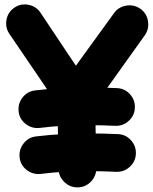

<svg xmlns="http://www.w3.org/2000/svg" viewBox="-20 -746 678 850"><path d="M66.9 -48.8Q63 -83 84.2 -110.6Q105.5 -138.2 139.6 -142.1Q200.2 -149.4 258.1 -152.3Q315.9 -155.3 373.5 -155.3Q437.5 -155.3 502 -152.3Q536.6 -150.9 559.8 -125.2Q583 -99.6 581.5 -64.9Q580.1 -30.8 554.4 -7.3Q528.8 16.1 494.1 14.6Q432.6 11.7 373.5 11.7Q319.8 11.7 267.3 14.4Q214.8 17.1 160.2 23.9Q126 27.8 98.4 6.6Q70.8 -14.6 66.9 -48.8ZM62.5 -252.4Q58.6 -286.6 79.8 -314.2Q101.1 -341.8 135.3 -345.7Q195.8 -353 253.7 -356Q311.5 -358.9 369.1 -358.9Q433.1 -358.9 497.6 -356Q532.2 -354.5 555.4 -328.9Q578.6 -303.2 577.1 -268.6Q575.7 -234.4 550 -210.9Q524.4 -187.5 489.7 -189Q428.2 -191.9 369.1 -191.9Q315.4 -191.9 262.9 -189.2Q210.4 -186.5 155.8 -179.7Q121.6 -175.8 94 -197Q66.4 -218.3 62.5 -252.4ZM324.2 83.5Q290 84 264.9 59.8Q239.7 35.6 239.3 1.5L234.4 -283.2L22.5 -594.7Q2.9 -622.6 8.5 -657Q14.2 -691.4 42 -710.9Q69.8 -731 104.2 -725.1Q138.7 -719.2 158.2 -691.4L315.9 -455.1L483.4 -686Q502.4 -714.4 537.1 -720.7Q571.8 -727.1 600.1 -708Q628.4 -689 634.8 -654.3Q641.1 -619.6 622.1 -591.3L401.4 -282.2L406.2 -1.5Q406.7 32.7 382.8 57.9Q358.9 83 324.2 83.5Z"/></svg>

Font: Mikhak-FD Black
Style: Regular
Weight: 900
Designer: Amin Abedi
Version: Version 3.2